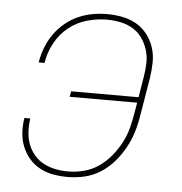

<svg xmlns="http://www.w3.org/2000/svg" viewBox="-44 -570 588 621"><g transform="rotate(5 250.0 -260.0)"><path d="M198 8Q174 8 151 4Q128 0 107.5 -11Q87 -22 72.5 -39Q58 -56 49.5 -77Q41 -98 39.5 -122Q38 -146 42 -170H61Q58 -148 59 -127Q60 -106 67 -87Q74 -68 87 -52.5Q100 -37 118 -27.5Q136 -18 156 -14Q176 -10 198 -10Q223 -10 248.5 -16.5Q274 -23 296 -38Q318 -53 335.5 -74Q353 -95 365.5 -118.5Q378 -142 384.5 -166.5Q391 -191 395 -216L401 -251H182L185 -269H404L415 -336Q419 -359 419.5 -381.5Q420 -404 413.5 -424.5Q407 -445 395 -462Q383 -479 365 -490Q347 -501 325 -505.5Q303 -510 280 -510Q249 -510 216.5 -501Q184 -492 157 -470.5Q130 -449 113.5 -418.5Q97 -388 92 -357L91 -353H72L73 -357Q77 -380 86 -403Q95 -426 109.5 -446.5Q124 -467 144 -483.5Q164 -500 187 -510Q210 -520 233.5 -524Q257 -528 280 -528Q306 -528 330.5 -523Q355 -518 375.5 -506Q396 -494 410.5 -475Q425 -456 432.5 -433Q440 -410 439.5 -384.5Q439 -359 435 -333L415 -213Q411 -186 403 -159Q395 -132 381.5 -107Q368 -82 349 -59.5Q330 -37 305.5 -21Q281 -5 253 1.5Q225 8 198 8Z"/></g></svg>

Font: Iosevka Curly Thin
Style: Italic
Weight: 100
Italic angle: -9°
Monospace: yes
Designer: Belleve Invis
Foundry: Belleve Invis
Version: Version 22.1.2; ttfautohint (v1.8.4)